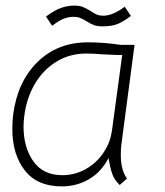

<svg xmlns="http://www.w3.org/2000/svg" viewBox="-20 -656 590 685"><path d="M24 -196Q24 -222 27 -247Q42 -364 113.5 -434.5Q185 -505 294 -505Q348 -505 411 -496H460L413 -140Q411 -127 411 -103Q411 -49 433 -19L407 4Q388 -14 380.5 -35.5Q373 -57 367 -92Q342 -43 298 -17Q254 9 200 9Q113 9 68.5 -48Q24 -105 24 -196ZM354 -119Q373 -148 379 -187L416 -460Q405 -459 382.5 -460.5Q360 -462 349 -462Q314 -465 288 -465Q228 -465 180.5 -435.5Q133 -406 104 -356Q75 -306 67 -245Q64 -224 64 -204Q64 -130 99 -80.5Q134 -31 202 -31Q250 -31 290.5 -55.5Q331 -80 354 -119ZM244 -636Q264 -636 276 -631Q288 -626 303 -617Q314 -609 324 -604.5Q334 -600 349 -600Q382 -600 425 -632L447 -599Q419 -578 398.5 -570Q378 -562 345 -562Q327 -562 315 -566.5Q303 -571 289 -580Q276 -588 266 -592Q256 -596 243 -596Q225 -596 208 -589.5Q191 -583 166 -564L144 -597Q175 -620 198.5 -628Q222 -636 244 -636Z"/></svg>

Font: Bellota Text Light
Style: Italic
Weight: 300
Italic angle: -7.5°
Designer: Kemie Guaida
Foundry: Kemie Guaida
Version: Version 4.001